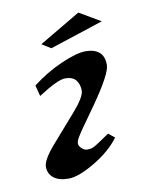

<svg xmlns="http://www.w3.org/2000/svg" viewBox="-65 -557 454 605"><g transform="rotate(-10 162.0 -255.0)"><path d="M253 -118 273 -102Q243 -62 190.5 -31Q138 0 106.5 0Q75 0 58.5 -13.5Q42 -27 42 -49Q42 -71 80 -114.5Q118 -158 156.5 -202Q195 -246 195 -266Q195 -286 184.5 -299.5Q174 -313 150 -313Q126 -313 63 -272L54 -307Q99 -342 149.5 -364Q200 -386 228 -386Q256 -386 271.5 -373Q287 -360 287 -332Q287 -304 224 -214Q211 -196 197 -176Q183 -156 176.5 -147Q170 -138 164 -128Q154 -113 154 -104.5Q154 -96 162.5 -88Q171 -80 179.5 -80Q188 -80 194 -81.5Q200 -83 207 -87.5Q214 -92 219 -95ZM295 -470 124 -414 95 -432 227 -510Z"/></g></svg>

Font: Marck Script
Style: Regular
Weight: 400
Designer: Denis Masharov, Marck Fogel
Foundry: Denis Masharov
Version: Version 1.002